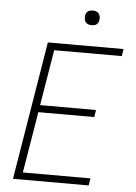

<svg xmlns="http://www.w3.org/2000/svg" viewBox="-61 -970 722 1016"><g transform="rotate(5 300.0 -462.0)"><path d="M47 0 168 -735H570L564 -697H205L156 -401H453L447 -363H150L96 -38H455L449 0ZM391 -846Q381 -846 372.5 -849Q364 -852 358.5 -859Q353 -866 352 -875.5Q351 -885 352 -895Q353 -901 356 -907Q359 -913 365 -917Q371 -921 377.5 -922.5Q384 -924 390 -924Q400 -924 408.5 -921Q417 -918 422.5 -911Q428 -904 429.5 -894.5Q431 -885 429 -875Q428 -869 425 -863Q422 -857 416.5 -853Q411 -849 404 -847.5Q397 -846 391 -846Z"/></g></svg>

Font: Iosevka Aile XLt Obl
Style: Regular
Weight: 200
Italic angle: -9°
Designer: Belleve Invis
Foundry: Belleve Invis
Version: Version 31.1.0; ttfautohint (v1.8.4)